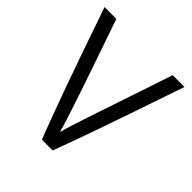

<svg xmlns="http://www.w3.org/2000/svg" viewBox="-189 -841 978 978"><g transform="rotate(45 299.5 -352.0)"><path d="M262.2 0Q253.4 -23.4 239 -61Q224.6 -98.6 204.1 -154.3Q183.6 -210 156.2 -285.9Q128.9 -361.8 94.2 -461.4L10.3 -703.6H95.2L170.4 -485.8Q175.8 -470.2 186.5 -439Q197.3 -407.7 210.4 -368.9Q223.6 -330.1 237.8 -287.6Q252 -245.1 264.6 -206.8Q277.3 -168.5 286.9 -137.7Q296.4 -106.9 299.8 -92.3Q302.2 -103.5 308.3 -123.8Q314.5 -144 322.8 -170.2Q331.1 -196.3 341.1 -226.6Q351.1 -256.8 361.6 -288.1Q372.1 -319.3 382.3 -349.6Q392.6 -379.9 401.4 -406.2Q410.2 -432.6 417.2 -453.4Q424.3 -474.1 428.2 -485.8L501 -703.6H585.9L487.3 -414.6Q455.1 -320.8 430.4 -250.7Q405.8 -180.7 387.9 -130.9Q370.1 -81.1 358.2 -49.3Q346.2 -17.6 339.8 0Z"/></g></svg>

Font: Metrophobic
Style: Regular
Weight: 400
Designer: vernon adams
Foundry: vernon adams
Version: Version 1.000